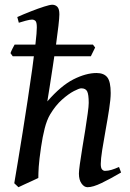

<svg xmlns="http://www.w3.org/2000/svg" viewBox="-20 -762 544 802"><path d="M377.4 -563.5 359.4 -526.9H33.2L23.9 -540Q26.4 -547.4 31.7 -558.1Q37.1 -568.8 41 -575.7H368.2ZM485.8 -41.5Q440.9 -15.1 404.5 2.4Q368.2 20 345.7 20Q331.5 20 320.6 4.6Q309.6 -10.7 309.6 -37.1Q309.6 -47.4 313.5 -76.2Q317.4 -105 323.7 -143.1Q330.1 -181.2 336.2 -219.5Q342.3 -257.8 346.4 -288.3Q350.6 -318.8 350.6 -332Q350.6 -367.2 344.2 -380.1Q337.9 -393.1 319.3 -393.1Q311 -393.1 288.8 -381.6Q266.6 -370.1 239.5 -346.2Q212.4 -322.3 189.5 -284.2Q175.8 -261.2 166.7 -225.8Q157.7 -190.4 151.4 -147Q143.6 -93.3 141.8 -65.4Q140.1 -37.6 140.1 -18.6Q131.8 -14.6 115 -6.8Q98.1 1 81.5 8.5Q64.9 16.1 57.1 20L39.6 3.4Q45.4 -31.2 54.7 -86.7Q64 -142.1 74.5 -208.5Q85 -274.9 95.5 -343.3Q106 -411.6 114.5 -473.1Q123 -534.7 128.4 -580.8Q133.8 -627 133.8 -647.5Q133.8 -669.9 127.7 -675Q121.6 -680.2 113.8 -680.2Q105 -680.2 86.9 -675.3Q68.8 -670.4 58.6 -667L52.2 -690.9Q79.6 -703.1 109.6 -714.8Q139.6 -726.6 164.1 -734.4Q188.5 -742.2 198.2 -742.2Q211.4 -742.2 219.7 -733.4Q228 -724.6 228 -702.1Q228 -688.5 224.1 -654.1Q220.2 -619.6 213.9 -574.7Q207.5 -529.8 200.4 -483.4Q193.4 -437 187.3 -398.4Q181.2 -359.9 177.7 -338.4Q234.9 -404.3 287.1 -430.7Q339.4 -457 383.3 -457Q414.1 -457 428.2 -439Q442.4 -420.9 442.4 -373.5Q442.4 -348.1 436 -306.9Q429.7 -265.6 421.4 -220.2Q413.1 -174.8 407 -136Q400.9 -97.2 400.9 -77.1Q400.9 -60.5 406.2 -54.4Q411.6 -48.3 418.5 -48.3Q431.6 -48.3 445.6 -52.5Q459.5 -56.6 477.1 -64.5Z"/></svg>

Font: Gentium Book Plus
Style: Italic
Weight: 400
Italic angle: -8°
Designer: Victor Gaultney, Annie Olsen, Iska Routamaa, Becca Hirsbrunner
Foundry: SIL International
Version: Version 6.101